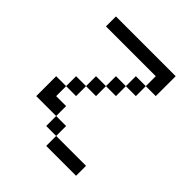

<svg xmlns="http://www.w3.org/2000/svg" viewBox="-176 -614 852 852"><g transform="rotate(45 250.0 -187.5)"><path d="M437.5 125V62.5H250V125ZM250 62.5V0H187.5V62.5ZM187.5 0V-62.5H125V-125H62.5Q62.5 -125 62.5 0ZM125 -125H187.5V-187.5H125ZM187.5 -187.5H250V-250H187.5ZM250 -250H312.5V-312.5H250ZM312.5 -312.5H375V-375H312.5ZM375 -375H437.5Q437.5 -375 437.5 -500H62.5V-437.5H375Z"/></g></svg>

Font: Unifont
Style: Regular
Weight: 500
Version: Version 15.1.04